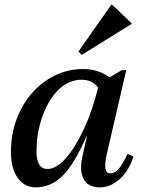

<svg xmlns="http://www.w3.org/2000/svg" viewBox="-20 -793 617 826"><path d="M134 13Q85 13 56 -28Q27 -69 27 -139Q27 -214 51 -279Q75 -344 117.5 -392.5Q160 -441 216.5 -468.5Q273 -496 338 -496Q403 -496 451 -460L504 -491H523L439 -128Q421 -47 454 -47Q473 -47 490 -66Q507 -85 529 -131L554 -120Q536 -60 496 -23.5Q456 13 409 13Q359 13 339.5 -23.5Q320 -60 336 -127L354 -207H352Q301 -89 250.5 -38Q200 13 134 13ZM137 -142Q137 -66 184 -66Q222 -66 262.5 -111.5Q303 -157 340 -236Q377 -315 402 -416Q377 -450 332 -450Q289 -450 253.5 -425Q218 -400 192 -356Q166 -312 151.5 -257Q137 -202 137 -142ZM332 -557 317 -571 459 -773H462L546 -693V-690Z"/></svg>

Font: Platypi
Style: Italic
Weight: 400
Italic angle: -13°
Designer: David Sargent
Foundry: Bolt Cutter Type
Version: Version 1.200; ttfautohint (v1.8.4.7-5d5b)